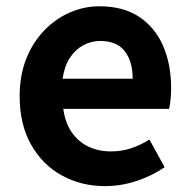

<svg xmlns="http://www.w3.org/2000/svg" viewBox="-20 -594 621 627"><path d="M323.4 13.8Q244.9 13.8 181.7 -21.2Q118.5 -56.1 81.4 -121.9Q44.2 -187.7 44.2 -279.9Q44.2 -348.1 65.8 -402.2Q87.4 -456.3 124.6 -494.8Q161.8 -533.2 208.5 -553.4Q255.3 -573.5 304.7 -573.5Q382.1 -573.5 434 -539.3Q485.9 -505.1 512.4 -444.7Q538.8 -384.4 538.8 -306.4Q538.8 -285.9 536.9 -267.6Q534.9 -249.4 532.1 -238.4H186.7Q192.9 -192.8 214.2 -162.1Q235.4 -131.4 268.1 -115.5Q300.8 -99.6 342.6 -99.6Q376.6 -99.6 407 -109.4Q437.3 -119.3 468.1 -138.2L517.6 -47.9Q476.7 -19.8 426 -3Q375.4 13.8 323.4 13.8ZM184.4 -336.9H413.3Q413.3 -393.2 387.4 -426.7Q361.6 -460.2 307.1 -460.2Q278 -460.2 252.2 -446.4Q226.4 -432.6 208.4 -405.4Q190.4 -378.2 184.4 -336.9Z"/></svg>

Font: Noto Sans SC Thin
Style: Regular
Weight: 100
Designer: Ryoko NISHIZUKA 西塚涼子 (kana, bopomofo & ideographs); Paul D. Hunt (Latin, Greek & Cyrillic); Sandoll Communications 산돌커뮤니
Foundry: Adobe
Version: Version 2.004-H2;hotconv 1.0.118;makeotfexe 2.5.65603